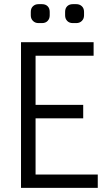

<svg xmlns="http://www.w3.org/2000/svg" viewBox="-20 -903 526 923"><path d="M81 -700H430V-635H151V-399H380V-334H151V-64H450V0H81ZM182 -792H165Q149 -792 138.5 -802.5Q128 -813 128 -829V-846Q128 -863 138.5 -873Q149 -883 165 -883H182Q199 -883 209 -873Q219 -863 219 -846V-829Q219 -813 209 -802.5Q199 -792 182 -792ZM347 -792H330Q313 -792 303 -802.5Q293 -813 293 -829V-846Q293 -863 303 -873Q313 -883 330 -883H347Q363 -883 373.5 -873Q384 -863 384 -846V-829Q384 -813 373.5 -802.5Q363 -792 347 -792Z"/></svg>

Font: Strong
Style: Regular
Weight: 400
Designer: Roman Shchyukin (Gaslight Type Foundry)
Foundry: Cyreal (www.cyreal.org)
Version: Version 1.001